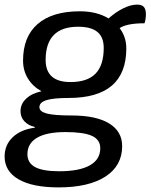

<svg xmlns="http://www.w3.org/2000/svg" viewBox="-43 -609 653 833"><path d="M584 -508Q507 -508 476 -487Q505 -449 505 -399Q505 -184 255 -184Q189 -184 158.5 -174.5Q128 -165 128 -144Q128 -125 160 -116.5Q192 -108 267 -108Q374 -108 430.5 -73.5Q487 -39 487 25Q487 110 414.5 157Q342 204 211 204Q98 204 37.5 169Q-23 134 -23 70Q-23 20 12 -13.5Q47 -47 108 -55V-58Q79 -65 62.5 -83Q46 -101 46 -127Q46 -158 70.5 -181Q95 -204 137 -213Q99 -234 78 -268.5Q57 -303 57 -346Q57 -450 120.5 -505Q184 -560 304 -560Q377 -560 428 -529Q458 -556 491 -572.5Q524 -589 552 -589Q572 -589 581 -579Q590 -569 590 -548Q590 -526 584 -508ZM407 -401Q407 -448 379.5 -470.5Q352 -493 296 -493Q155 -493 155 -349Q155 -253 263 -253Q336 -253 371.5 -289.5Q407 -326 407 -401ZM76 60Q76 98 109.5 116Q143 134 214 134Q301 134 346.5 108.5Q392 83 392 34Q392 -3 356 -19.5Q320 -36 241 -36Q160 -36 118 -11.5Q76 13 76 60Z"/></svg>

Font: Krub Medium
Style: Italic
Weight: 500
Italic angle: -8°
Designer: Ekaluck Peanpanawate
Foundry: Cadson Demak Co.,Ltd.
Version: Version 1.000; ttfautohint (v1.6)